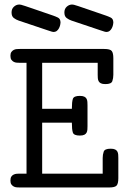

<svg xmlns="http://www.w3.org/2000/svg" viewBox="-20 -827 565 847"><path d="M31 -772Q31 -788 41.5 -797.5Q52 -807 65 -807Q69 -807 73 -806Q77 -805 91 -800.5Q105 -796 133.5 -786Q162 -776 215 -758Q224 -755 235.5 -749.5Q247 -744 247 -727Q247 -724 245.5 -717Q244 -710 240.5 -703Q237 -696 231 -691Q225 -686 215 -686Q213 -686 208 -687.5Q203 -689 188 -694Q173 -699 143.5 -709Q114 -719 63 -736Q51 -740 41 -747.5Q31 -755 31 -772ZM264 -772Q264 -788 274.5 -797.5Q285 -807 298 -807Q302 -807 306 -806Q310 -805 324 -800.5Q338 -796 366.5 -786Q395 -776 448 -758Q457 -755 468.5 -749.5Q480 -744 480 -727Q480 -724 478.5 -717Q477 -710 473.5 -703Q470 -696 464 -691Q458 -686 448 -686Q446 -686 441 -687.5Q436 -689 421 -694Q406 -699 376.5 -709Q347 -719 296 -736Q284 -740 274 -747.5Q264 -755 264 -772ZM26 -30Q26 -42 30 -48Q34 -54 40.5 -57Q47 -60 54 -60.5Q61 -61 67 -61H97V-550H67Q61 -550 54 -550.5Q47 -551 41 -554Q35 -557 30.5 -563Q26 -569 26 -581Q26 -592 30.5 -598Q35 -604 41 -607Q47 -610 54 -610.5Q61 -611 67 -611H440Q466 -611 473 -602Q480 -593 480 -570V-497Q480 -482 475.5 -469Q471 -456 445 -456Q432 -456 425 -459.5Q418 -463 415 -469Q412 -475 411.5 -482.5Q411 -490 411 -497V-550H166V-347H297Q297 -378 301.5 -391Q306 -404 332 -404Q345 -404 352 -400.5Q359 -397 362 -391Q365 -385 365.5 -377.5Q366 -370 366 -363V-270Q366 -263 365.5 -255.5Q365 -248 362 -242Q359 -236 352 -232.5Q345 -229 332 -229Q306 -229 301.5 -242Q297 -255 297 -286H166V-61H433V-130Q433 -145 437.5 -158Q442 -171 468 -171Q481 -171 488 -167.5Q495 -164 498 -158Q501 -152 501.5 -144.5Q502 -137 502 -130V-41Q502 -17 494.5 -8.5Q487 0 462 0H67Q61 0 54 -0.5Q47 -1 41 -4Q35 -7 30.5 -13Q26 -19 26 -30Z"/></svg>

Font: CMU Typewriter Custom
Style: Regular
Weight: 500
Monospace: yes
Version: Version 0.7.0